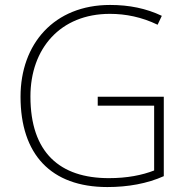

<svg xmlns="http://www.w3.org/2000/svg" viewBox="-20 -746 762 776"><path d="M375 -355V-319H603V-57C554 -38 494 -26 420 -26C222 -26 103 -129 103 -356C103 -550 224 -690 424 -690C488 -690 553 -677 617 -646L634 -682C571 -712 502 -726 425 -726C199 -726 63 -569 63 -355C63 -123 185 10 414 10C497 10 575 -4 642 -34V-355Z"/></svg>

Font: Noto Sans Cherokee ExtraLight
Style: Regular
Weight: 200
Designer: Monotype Design Team
Foundry: Monotype Imaging Inc.
Version: Version 2.001